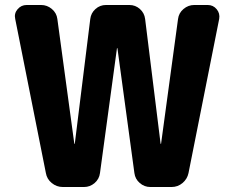

<svg xmlns="http://www.w3.org/2000/svg" viewBox="-20 -750 932 770"><path d="M164 -56 41 -674Q36 -696 50.5 -713Q65 -730 87 -730H145Q169 -730 188 -714Q207 -698 210 -674L278 -174Q278 -173 279 -173Q280 -173 280 -174L342 -674Q345 -698 363 -714Q381 -730 405 -730H499Q523 -730 541 -714Q559 -698 562 -674L624 -174Q624 -173 625 -173Q626 -173 626 -174L694 -674Q697 -698 716 -714Q735 -730 759 -730H813Q835 -730 849 -713Q863 -696 859 -674L736 -56Q731 -32 712 -16Q693 0 668 0H583Q559 0 540.5 -16Q522 -32 519 -56L451 -556Q451 -557 450 -557Q449 -557 449 -556L381 -56Q378 -32 359.5 -16Q341 0 317 0H232Q207 0 187.5 -16Q168 -32 164 -56Z"/></svg>

Font: Rounded Mplus 1c ExtraBold
Style: Regular
Weight: 800
Version: Version 1.059.20150529